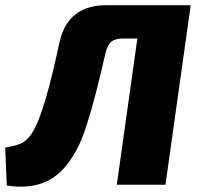

<svg xmlns="http://www.w3.org/2000/svg" viewBox="-45 -710 761 738"><path d="M688 -690 591 0H404L483 -562H430Q397 -562 382.5 -549.5Q368 -537 360 -504Q298 -231 257 -149Q208 -50 140.5 -16Q73 18 -19 3L-25 -143Q26 -151 46 -164Q70 -181 87 -214Q129 -291 184 -549Q216 -690 364 -690Z"/></svg>

Font: Exo 2.0 Extra Bold
Style: Italic
Weight: 800
Italic angle: -8°
Designer: Natanael Gama
Version: Version 1.001;PS 001.001;hotconv 1.0.70;makeotf.lib2.5.58329